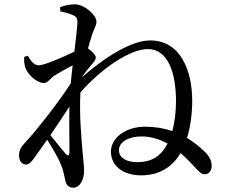

<svg xmlns="http://www.w3.org/2000/svg" viewBox="-20 -815 1040 888"><path d="M615 -65C559 -65 530 -89 530 -120C530 -158 574 -184 635 -184C680 -184 720 -170 755 -151C724 -92 681 -65 615 -65ZM301 -111C300 -94 294 -93 284 -103C271 -119 239 -157 213 -190C243 -234 274 -280 301 -322C299 -238 302 -155 301 -111ZM360 -460C374 -479 387 -497 400 -512C414 -528 423 -537 423 -549C423 -560 404 -580 387 -591C393 -614 399 -633 403 -645C414 -683 426 -694 426 -715C426 -746 371 -795 325 -795C301 -795 279 -789 258 -782L259 -762C283 -758 302 -752 315 -746C333 -738 338 -733 338 -711C337 -685 331 -636 324 -576C274 -552 185 -513 160 -513C140 -513 124 -529 109 -557L92 -552C91 -536 92 -521 96 -505C107 -471 150 -431 183 -431C202 -431 212 -453 233 -466C254 -479 285 -497 316 -513C313 -486 310 -457 307 -429C238 -323 135 -196 93 -152C74 -131 68 -116 68 -95C68 -70 83 -54 100 -54C118 -55 129 -71 143 -91C160 -115 179 -141 198 -169C224 -129 253 -78 262 -53C272 -29 276 -10 281 16C286 40 296 53 319 53C350 53 369 15 369 -26C369 -50 364 -82 362 -112C357 -169 346 -284 352 -388C450 -499 581 -588 664 -588C758 -588 794 -476 794 -347C794 -297 788 -250 777 -209C741 -221 699 -229 651 -229C561 -229 493 -177 493 -114C493 -46 552 -4 632 -4C722 -4 780 -47 815 -107C843 -83 865 -59 879 -44C901 -21 912 -8 927 -9C947 -9 959 -26 959 -48C959 -74 946 -96 922 -118C905 -134 880 -156 845 -177C860 -226 869 -285 869 -349C869 -488 815 -628 675 -628C568 -628 422 -514 360 -458Z"/></svg>

Font: Source Han Serif JP Medium
Style: Regular
Weight: 500
Designer: Ryoko NISHIZUKA 西塚涼子 (kana & ideographs); Frank Grießhammer (Latin, Greek & Cyrillic); Wenlong ZHANG 张文龙 (bopomofo); San
Foundry: Adobe Systems Incorporated
Version: Version 1.001;PS 1.001;hotconv 16.6.54;makeotf.lib2.5.65590